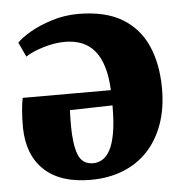

<svg xmlns="http://www.w3.org/2000/svg" viewBox="-45 -596 621 652"><g transform="rotate(-5 265.0 -269.5)"><path d="M238.5 13.5Q135.5 13.5 80.8 -38Q26 -89.5 24.5 -183Q24.5 -218.5 26.8 -243.2Q29 -268 32.5 -284H333Q331 -329.5 321 -363Q311 -396.5 293.2 -418.2Q275.5 -440 250 -450.5Q224.5 -461 191.5 -461Q156.5 -461 117.8 -449.2Q79 -437.5 57 -422.5L34 -472Q49 -488 81 -506.5Q113 -525 155.8 -538.2Q198.5 -551.5 244 -551.5Q337 -551.5 394.8 -516.5Q452.5 -481.5 479.5 -419Q506.5 -356.5 506.5 -274Q506.5 -206 487.2 -152.8Q468 -99.5 432.8 -62.2Q397.5 -25 348.2 -5.8Q299 13.5 238.5 13.5ZM252 -42Q268.5 -42 283.2 -50.8Q298 -59.5 309.5 -80.5Q321 -101.5 327.5 -138.2Q334 -175 334 -232L188.5 -228.5Q188 -215.5 187.8 -202.8Q187.5 -190 187.5 -177Q187.5 -113 200.8 -77.5Q214 -42 252 -42Z"/></g></svg>

Font: Merriweather 60pt Black
Style: Regular
Weight: 900
Version: Version 2.100